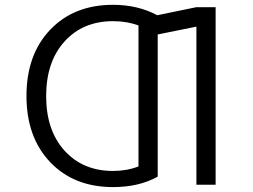

<svg xmlns="http://www.w3.org/2000/svg" viewBox="-20 -760 1040 790"><path d="M788.1 -730.5H867.2V0H788.1V-650.4L628.9 -618.2V-33.2Q551.8 9.8 445.3 9.8Q284.2 9.8 186.5 -92.8Q88.9 -195.3 88.9 -365.2Q88.9 -535.2 186.5 -637.7Q284.2 -740.2 445.3 -740.2Q546.9 -740.2 627 -697.3ZM445.3 -56.6Q502 -56.6 549.8 -75.2V-655.3Q502 -672.9 445.3 -672.9Q321.3 -672.9 245.6 -589.4Q169.9 -505.9 169.9 -364.7Q169.9 -223.6 245.6 -140.1Q321.3 -56.6 445.3 -56.6Z"/></svg>

Font: Gen Shin Gothic Monospace Normal
Style: Regular
Weight: 350
Designer: [Source Han Sans]
Ryoko NISHIZUKA  (kana & ideographs); Paul D. Hunt (Latin, Greek & Cyrillic); Wenlong ZHANG  (bopomofo
Version: Version 1.002.20150607